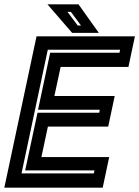

<svg xmlns="http://www.w3.org/2000/svg" viewBox="-37 -868 644 888"><path d="M-17 0 132 -700H587L557 -558.5H243.5L214.5 -424H493.5L463.5 -282.5H184.5L154.5 -141.5H468L438 0ZM62.5 -66H397L400 -80H79.5L136.5 -346.5H422L424.5 -360.5H139L195 -624H515.5L518.5 -638H184ZM420 -716H296.5L182.5 -848H326ZM337.5 -750 291 -813H275L322.5 -750Z"/></svg>

Font: Tourney Thin
Style: Bold Italic
Weight: 700
Italic angle: -12°
Version: Version 1.015